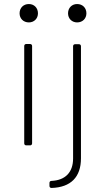

<svg xmlns="http://www.w3.org/2000/svg" viewBox="-20 -721 530 951"><path d="M123 -610C149 -610 168 -629 168 -655C168 -682 149 -701 123 -701C96 -701 77 -682 77 -655C77 -629 96 -610 123 -610ZM362 -610C389 -610 408 -629 408 -655C408 -682 389 -701 362 -701C336 -701 317 -682 317 -655C317 -629 336 -610 362 -610ZM110 -1H129C135 -1 139 -5 139 -11V-493C139 -499 135 -503 129 -503H110C104 -503 100 -499 100 -493V-11C100 -5 104 -1 110 -1ZM235 210C331 207 381 156 381 63V-492C381 -498 377 -502 371 -502H352C346 -502 342 -498 342 -492V64C342 132 304 172 235 175C229 175 225 179 225 185V200C225 206 229 210 235 210Z"/></svg>

Font: Barlow ExtraLight
Style: Regular
Weight: 275
Designer: Jeremy Tribby
Foundry: Tribby Type
Version: Version 1.422;hotconv 1.0.109;makeotfexe 2.5.65596